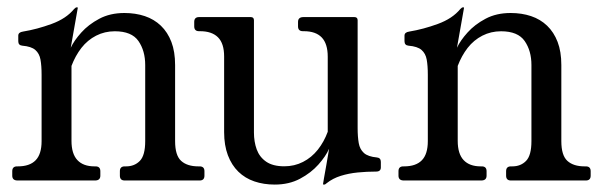

<svg xmlns="http://www.w3.org/2000/svg" viewBox="-20 -486 1624 517"><path d="M27.5 0Q13 0 13 -13V-25Q13 -38 26 -38H28Q60 -38 76 -54.5Q92 -71 92 -106V-284.5Q92 -309.2 89 -325.6Q86 -342 75.1 -351.5Q64.2 -361 40 -363Q29.2 -364 29.2 -375V-390Q29.2 -399.2 42 -401Q79.8 -407.2 119.1 -421.6Q158.5 -436 179.5 -461.8Q183.8 -466.2 186.5 -466.2H187.5Q189.5 -466.2 189.5 -465L170.5 -357.5Q179.5 -376.8 198.9 -398.4Q218.2 -420 247.4 -435.5Q276.5 -451 315 -451Q345 -451 370 -442.6Q395 -434.2 413.2 -416.8Q431.5 -399.2 441.5 -373.1Q451.5 -347 451.5 -311V-106Q451.5 -67.5 467.8 -52.8Q484 -38 514.2 -38H517.5Q530.5 -38 530.5 -25V-13Q530.5 0 517.5 0H315.8Q302.8 0 302.8 -13V-25Q302.8 -38 315.8 -38H319.5Q342.2 -38 356.6 -52.8Q371 -67.5 371 -106V-311Q371 -349.2 352.8 -375.5Q334.5 -401.8 289.2 -401.8Q262 -401.8 238.9 -390Q215.8 -378.2 199.2 -357Q182.8 -335.8 172.5 -308.5V-106.8Q172.5 -71.8 188.4 -54.9Q204.2 -38 234.5 -38H237.2Q250.2 -38 250.2 -25V-13Q250.2 0 235.8 0Z M719.8 11Q690 11 665 2.5Q640 -6 621.9 -23.6Q603.8 -41.2 593.6 -68Q583.5 -94.8 583.5 -130.2V-334Q583.5 -369 567 -385.5Q550.5 -402 518.5 -402H516Q503 -402 503 -415V-427Q503 -440 516 -440H655.2Q663.8 -440 663.8 -431.5V-129Q663.8 -104.5 671.2 -83.8Q678.8 -63 696.8 -50.6Q714.8 -38.2 745.5 -38.2Q772.8 -38.2 795.9 -50Q819 -61.8 835.8 -82.9Q852.5 -104 862.5 -131.2V-333.2Q862.5 -368.2 846.4 -385.1Q830.2 -402 798.2 -402H795.8Q782.5 -402 782.5 -415V-427Q782.5 -440 797.2 -440H934.2Q943 -440 943 -431.5V-142Q943 -117.5 946 -100.6Q949 -83.8 960 -74Q971 -64.2 995 -62Q1005.5 -61 1005.5 -50V-35.2Q1005.5 -24 992.8 -24Q967.8 -24 943.4 -21.6Q919 -19.2 897.6 -12.5Q876.2 -5.8 860 7Q855.8 11 853 11H851.8Q849.8 11 849.8 9.8Q849.8 8.5 852.4 -6.2Q855 -21 858.9 -42.6Q862.8 -64.2 866.2 -85.5Q857.2 -65.2 837.4 -42.9Q817.5 -20.5 788 -4.8Q758.5 11 719.8 11Z M1067.5 0Q1053 0 1053 -13V-25Q1053 -38 1066 -38H1068Q1100 -38 1116 -54.5Q1132 -71 1132 -106V-284.5Q1132 -309.2 1129 -325.6Q1126 -342 1115.1 -351.5Q1104.2 -361 1080 -363Q1069.2 -364 1069.2 -375V-390Q1069.2 -399.2 1082 -401Q1119.8 -407.2 1159.1 -421.6Q1198.5 -436 1219.5 -461.8Q1223.8 -466.2 1226.5 -466.2H1227.5Q1229.5 -466.2 1229.5 -465L1210.5 -357.5Q1219.5 -376.8 1238.9 -398.4Q1258.2 -420 1287.4 -435.5Q1316.5 -451 1355 -451Q1385 -451 1410 -442.6Q1435 -434.2 1453.2 -416.8Q1471.5 -399.2 1481.5 -373.1Q1491.5 -347 1491.5 -311V-106Q1491.5 -67.5 1507.8 -52.8Q1524 -38 1554.2 -38H1557.5Q1570.5 -38 1570.5 -25V-13Q1570.5 0 1557.5 0H1355.8Q1342.8 0 1342.8 -13V-25Q1342.8 -38 1355.8 -38H1359.5Q1382.2 -38 1396.6 -52.8Q1411 -67.5 1411 -106V-311Q1411 -349.2 1392.8 -375.5Q1374.5 -401.8 1329.2 -401.8Q1302 -401.8 1278.9 -390Q1255.8 -378.2 1239.2 -357Q1222.8 -335.8 1212.5 -308.5V-106.8Q1212.5 -71.8 1228.4 -54.9Q1244.2 -38 1274.5 -38H1277.2Q1290.2 -38 1290.2 -25V-13Q1290.2 0 1275.8 0Z"/></svg>

Font: Young Serif Light
Style: Regular
Weight: 300
Designer: Bastien Sozeau
Foundry: NBR — Bastien Sozeau
Version: Version 5.001